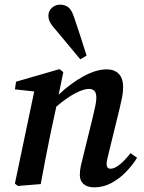

<svg xmlns="http://www.w3.org/2000/svg" viewBox="-20 -791 617 825"><path d="M57 8 44 -2 127 -398 44 -407 49 -440 236 -494 252 -481 232 -384Q282 -432 337.5 -462.5Q393 -493 439 -493Q471 -493 490 -474Q509 -455 509 -417Q509 -395 504.5 -372Q500 -349 494 -325L448 -137Q444 -119 441 -107Q438 -95 438 -87Q438 -66 455 -66Q488 -66 541 -133L569 -113Q550 -82 521.5 -52.5Q493 -23 458.5 -4.5Q424 14 385 14Q356 14 339.5 0Q323 -14 323 -39Q323 -59 327.5 -79Q332 -99 339 -126L379 -289Q385 -314 389.5 -335.5Q394 -357 394 -370Q394 -392 385.5 -400.5Q377 -409 363 -409Q339 -409 303 -390Q267 -371 222 -333L196 -212Q185 -159 175 -106.5Q165 -54 155 0ZM352 -552 325 -536Q299 -568 273.5 -598Q248 -628 221 -661Q205 -678 196.5 -692.5Q188 -707 188 -724Q188 -744 203 -757.5Q218 -771 238 -771Q260 -771 274.5 -759Q289 -747 300 -712Q314 -672 326.5 -632.5Q339 -593 352 -552Z"/></svg>

Font: Source Serif 4 Semibold
Style: Italic
Weight: 600
Italic angle: -12°
Designer: Frank Grießhammer
Foundry: Adobe
Version: Version 4.005;hotconv 1.1.0;makeotfexe 2.6.0